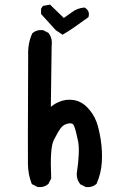

<svg xmlns="http://www.w3.org/2000/svg" viewBox="-20 -792 540 815"><path d="M138.2 1 118.7 -8.8 115.2 -10.7 113.8 -14.2Q99.6 -50.8 98.6 -94.2Q97.7 -135.7 99.6 -557.6Q97.7 -607.4 116.2 -648.4L117.2 -650.4L118.7 -651.9Q135.3 -666.5 161.1 -664.1H163.1L164.6 -663.1L184.1 -653.3L186 -652.3L187.5 -649.9Q203.6 -627.9 199.2 -595.2L195.8 -338.4Q201.2 -343.3 206.8 -346.9Q212.4 -350.6 218.3 -353.8Q224.1 -356.9 230.5 -359.4Q260.3 -372.6 293 -367.2Q326.2 -361.8 351.6 -335Q364.3 -321.8 373.5 -307.1Q382.8 -292.5 389.2 -275.9Q400.9 -243.7 408 -196.3Q415 -148.9 412.1 -103Q409.2 -56.2 390.6 -13.7L390.1 -11.7L388.2 -10.3Q371.6 4.4 345.7 2H343.8L342.3 1L322.8 -8.8L320.8 -9.8L319.3 -11.7Q305.7 -29.8 305.7 -52.7V-53.2V-54.2Q320.3 -151.9 311 -194.8Q302.2 -238.3 294.4 -257.3Q291.5 -264.6 286.4 -267.1Q281.2 -269.5 272 -268.1Q251.5 -265.1 239.3 -250Q232.4 -241.2 224.6 -227.8Q216.8 -214.4 208 -196.8Q191.4 -163.1 197.3 -37.6V-35.2L196.3 -32.7L186.5 -13.2L185.5 -11.2L184.1 -10.3Q167.5 4.4 141.6 2H139.6ZM240.7 -647.9 217.3 -663.6 216.3 -664.6 215.3 -665.5 156.7 -730 154.3 -732.4V-736.3V-752V-754.9L155.8 -757.3L159.7 -763.2L162.1 -766.6L166 -767.6L187.5 -771.5L192.9 -772.5L196.3 -768.6L251 -715.8Q259.8 -721.7 268.1 -727.8Q276.4 -733.9 285.2 -740.2Q308.1 -757.3 335.9 -759.8H339.8L342.8 -757.8Q361.8 -744.1 356 -722.2L355.5 -718.8L352.1 -716.8Q327.1 -699.2 302.7 -681.6Q294.4 -675.8 285.9 -669.9Q277.3 -664.1 268.6 -658.7Q259.8 -653.3 251 -647.9L245.6 -644.5Z"/></svg>

Font: NaikaiFont
Style: Bold
Weight: 700
Version: Version 1.89